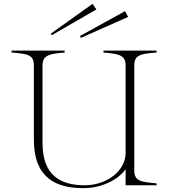

<svg xmlns="http://www.w3.org/2000/svg" viewBox="-20 -963 880 998"><path d="M794 -690V-700H518V-690C591 -683 633 -680 633 -623V-166C631 -72 532 0 421 0C299 0 201 -47 201 -220V-623C201 -680 244 -683 316 -690V-700H40V-690C121 -683 156 -680 156 -623V-237C156 -37 272 15 413 15C505 15 590 -25 633 -83V0H794V-10C715 -17 678 -20 678 -77V-623C678 -680 714 -683 794 -690ZM481 -914 461 -943 244 -788 249 -780ZM646 -875 630 -905 396 -776 400 -766Z"/></svg>

Font: Sprat Thin
Style: Regular
Weight: 100
Designer: Ethan Nakache
Foundry: Collletttivo
Version: Version 2.000;Glyphs 3.2 (3217)